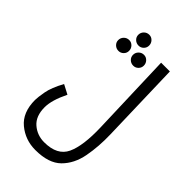

<svg xmlns="http://www.w3.org/2000/svg" viewBox="-293 -856 1177 1177"><g transform="rotate(45 295.5 -267.0)"><path d="M307 -716Q307 -736 293.5 -750Q280 -764 261 -764Q241 -764 227 -750Q213 -736 213 -716Q213 -697 227 -683.5Q241 -670 261 -670Q280 -670 293.5 -683.5Q307 -697 307 -716ZM243 -606Q243 -626 229.5 -640Q216 -654 197 -654Q177 -654 163 -640Q149 -626 149 -606Q149 -587 163 -573.5Q177 -560 197 -560Q216 -560 229.5 -573.5Q243 -587 243 -606ZM371 -606Q371 -626 357.5 -640Q344 -654 325 -654Q305 -654 291 -640Q277 -626 277 -606Q277 -587 291 -573.5Q305 -560 325 -560Q344 -560 357.5 -573.5Q371 -587 371 -606ZM266 230Q381 230 437 174.5Q493 119 510 29Q527 -61 524 -164L509 -694H433L451 -152Q456 4 420 81Q384 158 271 158Q210 158 165.5 119.5Q121 81 121 4Q121 -58 166 -149L105 -181Q66 -110 57 -59.5Q48 -9 48 14Q48 122 113.5 176Q179 230 266 230Z"/></g></svg>

Font: Noto Sans Arabic Condensed
Style: Regular
Weight: 400
Width: 3
Designer: Nadine Chahine
Foundry: Monotype Imaging Inc.
Version: 1.001